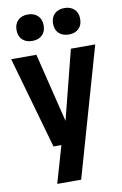

<svg xmlns="http://www.w3.org/2000/svg" viewBox="-109 -847 714 1126"><g transform="rotate(-10 248.0 -284.0)"><path d="M154 0 -1.5 -547H148.5L249.5 -135.5L354 -547H499L280 220H137.5L201 0ZM357.5 -631Q320.5 -631 298.5 -651.8Q276.5 -672.5 276.5 -709.5Q276.5 -746.5 298.5 -767.5Q320.5 -788.5 357.5 -788.5Q394 -788.5 416 -767.5Q438 -746.5 438 -709.5Q438 -672.5 416 -651.8Q394 -631 357.5 -631ZM139.5 -631Q103 -631 81 -651.8Q59 -672.5 59 -709.5Q59 -746.5 81 -767.5Q103 -788.5 139.5 -788.5Q176.5 -788.5 198.5 -767.5Q220.5 -746.5 220.5 -709.5Q220.5 -672.5 198.5 -651.8Q176.5 -631 139.5 -631Z"/></g></svg>

Font: Encode Sans Condensed Condensed
Style: Bold
Weight: 700
Width: 3
Designer: Multiple Designers
Foundry: Impallari Type
Version: Version 3.000; ttfautohint (v1.8.3) -l 8 -r 50 -G 200 -x 14 